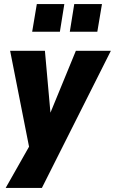

<svg xmlns="http://www.w3.org/2000/svg" viewBox="-20 -749 568 949"><path d="M8 180 127 -30 134 29 30 -498H202L232 -162H217L355 -498H528L187 180ZM325 -592 347 -729H484L461 -592ZM139 -592 162 -729H298L276 -592Z"/></svg>

Font: Nunito Sans 10pt Condensed Black
Style: Italic
Weight: 900
Width: 3
Italic angle: -9°
Designer: Vernon Adams
Foundry: Vernon Adams
Version: Version 3.101;gftools[0.9.27]